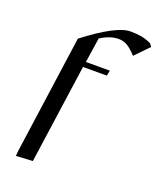

<svg xmlns="http://www.w3.org/2000/svg" viewBox="-139 -542 764 922"><g transform="rotate(20 243.0 -81.0)"><path d="M54.2 293.9 56.2 269 141.1 -336.9Q295.9 -456.1 367.2 -456.1Q400.4 -456.1 423.8 -451.7Q447.3 -447.3 474.1 -435.1L485.8 -419.9L418 -350.1Q391.6 -378.9 371.3 -390.9Q351.1 -402.8 326.2 -402.8Q283.2 -402.8 234.9 -372.1L215.8 -245.1H337.9L333 -217.8H210.9L139.2 289.1Z"/></g></svg>

Font: Dehuti
Style: Bold-Italic
Weight: 700
Version: Version 1.2